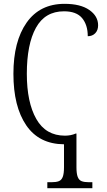

<svg xmlns="http://www.w3.org/2000/svg" viewBox="-20 -743 560 1002"><path d="M227 208H248Q273 208 287 202.5Q301 197 307.5 180Q314 163 314 130V10Q184 9 117 -89Q50 -187 50 -358Q50 -527 119 -625Q188 -723 317 -723Q400 -723 446 -691Q492 -659 492 -611Q492 -585 477 -569.5Q462 -554 438 -554Q438 -613 408.5 -648.5Q379 -684 314 -684Q215 -684 167.5 -598Q120 -512 120 -358Q120 -209 169.5 -122Q219 -35 319 -35Q350 -35 375 -46H379V130Q379 163 385.5 180Q392 197 406 202.5Q420 208 445 208H462V239H227Z"/></svg>

Font: Noto Serif NarrowLight
Style: Regular
Weight: 300
Width: 4
Designer: Monotype Design Team
Foundry: Monotype Imaging Inc.
Version: Version 1.001